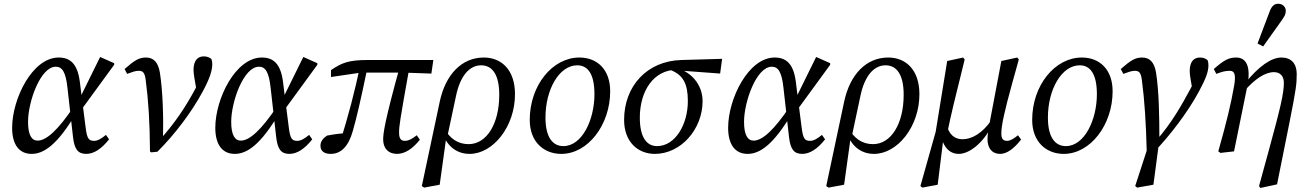

<svg xmlns="http://www.w3.org/2000/svg" viewBox="-20 -786 6778 997"><path d="M144.4 13.1C206.9 13.1 278.9 -33.7 376.3 -200.6L363.2 -232.6C281.9 -111.7 221.2 -55.8 175.4 -55.8C143.6 -55.8 125.6 -86.5 125.6 -153.4C125.6 -257.1 189.6 -439.6 269.8 -439.6C302.5 -439.6 321.3 -413 330.2 -331L358.9 -76.4C365.8 -12.1 384.2 13.1 427.6 13.1C467.9 13.1 507.3 -13.1 546.4 -62.4L530.2 -85.6C506.2 -65.5 486.4 -54.6 468.5 -54.6C440.7 -54.6 431.7 -66.6 424.6 -124.6L408.6 -250L405.6 -272.1L394.6 -361C382.6 -454.9 344.5 -487.3 284.8 -487.3C147.6 -487.3 43 -272.3 43 -122.4C43 -35.2 79.2 13.1 144.4 13.1ZM398.7 -211.1 572.9 -449.7V-457.8L500 -490.2L391.9 -270.8L398.7 -211.1Z M758.9 0 764.1 5.1 797.2 2C889.4 -89.2 976.2 -206.1 1032.2 -309.8C1068.2 -376.5 1082.2 -418.5 1082.2 -452.5C1082.2 -464.8 1080.2 -474 1077.1 -480.2C1070.9 -485.3 1057.8 -493.3 1038.6 -493.3C1006.4 -493.3 984.9 -472.1 984.9 -422C984.9 -411.6 987 -396.2 989.1 -382.8L1001.3 -312.3L1013.9 -365.2C1007.9 -351.3 1002.8 -341.2 992.9 -322.4C944.8 -233.2 891 -150.4 811.2 -61.4L826.4 -58.6C829.4 -182.2 825.3 -311.6 810.4 -407.8C801.4 -463.1 777.3 -487.3 737.9 -487.3C701.7 -487.3 679.2 -473 627 -427.7L640.1 -402.4C667.8 -412.4 682.8 -418.3 700.7 -418.3C721.6 -418.3 731.6 -409.4 736.6 -370.6C750.6 -264.4 757.8 -154.3 758.9 0Z M1199.4 13.1C1261.9 13.1 1333.9 -33.7 1431.3 -200.6L1418.2 -232.6C1336.9 -111.7 1276.2 -55.8 1230.4 -55.8C1198.6 -55.8 1180.6 -86.5 1180.6 -153.4C1180.6 -257.1 1244.6 -439.6 1324.8 -439.6C1357.5 -439.6 1376.3 -413 1385.2 -331L1413.9 -76.4C1420.8 -12.1 1439.2 13.1 1482.6 13.1C1522.9 13.1 1562.3 -13.1 1601.4 -62.4L1585.2 -85.6C1561.2 -65.5 1541.4 -54.6 1523.5 -54.6C1495.7 -54.6 1486.7 -66.6 1479.6 -124.6L1463.6 -250L1460.6 -272.1L1449.6 -361C1437.6 -454.9 1399.5 -487.3 1339.8 -487.3C1202.6 -487.3 1098 -272.3 1098 -122.4C1098 -35.2 1134.2 13.1 1199.4 13.1ZM1453.7 -211.1 1627.9 -449.7V-457.8L1555 -490.2L1446.9 -270.8L1453.7 -211.1Z M1697.4 13.1C1751.7 13.1 1790 -27.3 1812.1 -106.1C1834 -184.1 1847.2 -240 1889.6 -441.5L1849.2 -442.4C1823.2 -313 1788.3 -183.8 1748.5 -55.6L1776.9 -71L1787.8 -95.1C1749.6 -94 1710.3 -88 1678.1 -81.9C1662.8 -71.7 1644 -54.6 1644 -29.5C1644 -0.3 1665.1 13.1 1697.4 13.1ZM1698.8 -386.1 1854.6 -409H2075.2L2220 -403.9L2230.2 -474.4H1888.3C1791.1 -474.4 1754.8 -460.1 1698.7 -421.8L1698.8 -386.1ZM2041.4 13C2080.7 13 2121 -11 2160.2 -60.5L2144 -83.6C2122 -65.6 2101.1 -54.6 2082.2 -54.6C2061.3 -54.6 2052.3 -67.6 2052.3 -97.5C2052.3 -130.9 2055.4 -153.4 2106.9 -441.2L2056.5 -441.3C1977.8 -157.4 1969.7 -94.6 1969.7 -61.3C1969.7 -15.1 1997 13 2041.4 13Z M2182.5 188.2 2263.2 173.1 2298.1 -78.4 2303.3 -78.6 2348.5 -290.6C2370.4 -392.5 2417.9 -446.9 2478.4 -446.9C2536 -446.9 2572.5 -399.1 2572.5 -293.9C2572.5 -143.6 2507.6 -37.5 2413.1 -37.5C2357.6 -37.5 2314 -67.2 2286.1 -121.6L2275.9 -104.4C2295.9 -30.7 2348.8 13.1 2418.5 13.1C2540 13.1 2654.2 -128.3 2654.2 -296.8C2654.2 -423.2 2584.1 -487.3 2492.3 -487.3C2377.8 -487.3 2293.8 -399.3 2263.7 -259.3L2170.4 180.1L2182.5 188.2Z M2894.7 13.1C3033.3 13.1 3148.5 -138.1 3148.5 -311.9C3148.5 -425.4 3081 -487.3 2988.6 -487.3C2849 -487.3 2730.8 -343 2730.8 -163.3C2730.8 -48.9 2804.2 13.1 2894.7 13.1ZM2905.6 -27.3C2852.1 -27.3 2812.5 -69.8 2812.5 -175.3C2812.5 -323.9 2885 -446.9 2977.6 -446.9C3030.1 -446.9 3066.8 -405.4 3066.8 -297.1C3066.8 -162.9 3002.1 -27.3 2905.6 -27.3Z M3380.8 13.1C3515.1 13.1 3628.3 -114.6 3628.3 -260.6C3628.3 -350.4 3564.5 -418.7 3480.3 -436.7L3460.6 -422.8C3528.8 -397.1 3551.8 -349.2 3551.8 -260.7C3551.8 -140.5 3486.9 -27.3 3391.8 -27.3C3340 -27.3 3302.4 -70.1 3302.4 -175.3C3302.4 -312.9 3373.8 -423.2 3493.4 -423.7L3509.2 -419.6L3719.4 -404.1L3729.8 -480.5L3518 -474.4C3338.2 -469.4 3220.8 -337.2 3220.8 -163.5C3220.8 -49 3292.2 13.1 3380.8 13.1Z M3862.4 13.1C3924.9 13.1 3996.9 -33.7 4094.3 -200.6L4081.2 -232.6C3999.9 -111.7 3939.2 -55.8 3893.4 -55.8C3861.6 -55.8 3843.6 -86.5 3843.6 -153.4C3843.6 -257.1 3907.6 -439.6 3987.8 -439.6C4020.5 -439.6 4039.3 -413 4048.2 -331L4076.9 -76.4C4083.8 -12.1 4102.2 13.1 4145.6 13.1C4185.9 13.1 4225.3 -13.1 4264.4 -62.4L4248.2 -85.6C4224.2 -65.5 4204.4 -54.6 4186.5 -54.6C4158.7 -54.6 4149.7 -66.6 4142.6 -124.6L4126.6 -250L4123.6 -272.1L4112.6 -361C4100.6 -454.9 4062.5 -487.3 4002.8 -487.3C3865.6 -487.3 3761 -272.3 3761 -122.4C3761 -35.2 3797.2 13.1 3862.4 13.1ZM4116.7 -211.1 4290.9 -449.7V-457.8L4218 -490.2L4109.9 -270.8L4116.7 -211.1Z M4282.5 188.2 4363.2 173.1 4398.1 -78.4 4403.3 -78.6 4448.5 -290.6C4470.4 -392.5 4517.9 -446.9 4578.4 -446.9C4636 -446.9 4672.5 -399.1 4672.5 -293.9C4672.5 -143.6 4607.6 -37.5 4513.1 -37.5C4457.6 -37.5 4414 -67.2 4386.1 -121.6L4375.9 -104.4C4395.9 -30.7 4448.8 13.1 4518.5 13.1C4640 13.1 4754.2 -128.3 4754.2 -296.8C4754.2 -423.2 4684.1 -487.3 4592.3 -487.3C4477.8 -487.3 4393.8 -399.3 4363.7 -259.3L4270.4 180.1L4282.5 188.2Z M4769.6 188.2 4849.2 173.1 4880.8 -83.7 4900.5 -103C4917.3 -185.7 4937.2 -268.4 4989.3 -477.2L4981.2 -487.3L4898.5 -469.2L4838.7 -101.5L4759.4 180.1L4769.6 188.2ZM4958.7 13.1C5010.5 13.1 5082.1 -37.6 5132.7 -136.5L5128.6 -162.9C5081.9 -94.6 5027.4 -62.9 4977.8 -62.9C4939 -62.9 4906.4 -85.7 4894.4 -143.1L4864.8 -94.5C4873.8 -27 4907.7 13.1 4958.7 13.1ZM5173.3 13.1C5208.7 13.1 5245.1 -14 5282.3 -61.4L5266.1 -83.6C5245.2 -66.6 5226.3 -54.6 5209.4 -54.6C5188.5 -54.6 5179.6 -65.7 5179.6 -93.5C5179.6 -133.6 5195.6 -207.6 5236.5 -355.3L5270.4 -477.2L5262.4 -487.3L5179.7 -469.2L5136.8 -242.9C5111.8 -112.8 5107.8 -85.7 5107.8 -64.6C5107.8 -15.2 5132 13.1 5173.3 13.1Z M5503.7 13.1C5642.3 13.1 5757.5 -138.1 5757.5 -311.9C5757.5 -425.4 5690 -487.3 5597.6 -487.3C5458 -487.3 5339.8 -343 5339.8 -163.3C5339.8 -48.9 5413.2 13.1 5503.7 13.1ZM5514.6 -27.3C5461.1 -27.3 5421.5 -69.8 5421.5 -175.3C5421.5 -323.9 5494 -446.9 5586.6 -446.9C5639.1 -446.9 5675.8 -405.4 5675.8 -297.1C5675.8 -162.9 5611.1 -27.3 5514.6 -27.3Z M5934.9 9.4 5967.1 9.1C6056.4 -82.2 6149.2 -206 6205.1 -309.8C6241 -376.6 6255 -412.5 6255 -446.5C6255 -459 6253 -468.1 6249.9 -474.3C6243.7 -479.4 6230.6 -487.4 6211.6 -487.4C6179.2 -487.4 6157.8 -466.2 6157.8 -416.1C6157.8 -405.7 6159.9 -390.3 6162 -376.9L6174.1 -306.5L6182.9 -368.2C6176.9 -354.2 6171.8 -344.2 6161.9 -325.3C6112.8 -234.1 6063.9 -148.2 5986 -58.2L6000.3 -58.4C6000.3 -182.1 5998.2 -311.6 5983.2 -407.8C5974.2 -463.1 5950.2 -487.3 5910.8 -487.3C5874.6 -487.3 5852.1 -473 5799.9 -427.7L5813 -402.4C5840.7 -412.4 5855.7 -418.3 5873.6 -418.3C5894.5 -418.3 5904.4 -409.4 5909.4 -370.7C5923.5 -263.3 5930.8 -151 5934.9 9.4ZM5884.9 188.2 5969.4 173.1 5996.4 -31.4 5938.9 -17.2 5874.7 180.1 5884.9 188.2Z M6306.2 -0.1 6317.2 8 6388 0 6459 -349C6474.1 -439.2 6453 -487.3 6398.7 -487.3C6360.6 -487.3 6336.1 -474 6282.9 -427.7L6296 -402.4C6325.7 -413.3 6340.7 -418.3 6366.4 -418.3C6392.2 -418.3 6398.1 -395.6 6388.2 -339C6371.2 -243.3 6350.3 -155.6 6306.2 -0.1ZM6517.8 180.1 6525 190.1 6611.4 171.2 6676.1 -151.3C6710.4 -323.4 6713.5 -351 6713.5 -402C6713.5 -455.2 6685.4 -487.3 6634.2 -487.3C6582 -487.3 6515.7 -442.2 6444.9 -353L6439 -310.1C6494.7 -375.7 6549.4 -411.4 6595.1 -411.4C6626.9 -411.4 6646.7 -391.6 6646.7 -355.9C6646.7 -301.5 6628.9 -225.5 6569.9 -10.1L6517.8 180.1ZM6510 -560 6539.2 -544.9C6570.3 -588.7 6602.2 -633.4 6633.3 -677.2C6650.5 -701.4 6656.7 -711.7 6656.7 -729.9C6656.7 -749.3 6641.4 -766.5 6617.1 -766.5C6599.8 -766.5 6584.5 -757.3 6573.4 -727.5C6552.6 -671.8 6530.8 -615.8 6510 -560Z"/></svg>

Font: Source Serif Variable
Style: Italic
Weight: 389
Italic angle: -12°
Designer: Frank Grießhammer
Foundry: Adobe Systems Incorporated
Version: Version 3.001;hotconv 1.0.111;makeotfexe 2.5.65597